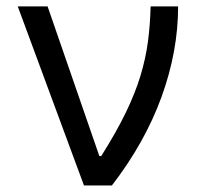

<svg xmlns="http://www.w3.org/2000/svg" viewBox="-20 -565 620 585"><path d="M235.8 0 34.1 -545.5H125L282.7 -89.5H288.4Q334.2 -161.9 363.1 -221.6Q392 -281.2 408 -334.2Q424 -387.1 430.8 -438.4Q437.5 -489.7 438.9 -545.5H522.7Q522.7 -409.1 472.3 -270.1Q421.9 -131 321 0Z"/></svg>

Font: InterMG
Style: Regular
Weight: 400
Designer: Rasmus Andersson
Foundry: rsms
Version: Version 3.019;December 26, 2023;FontCreator 15.0.0.2955 64-b